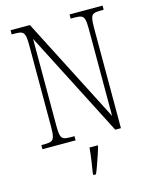

<svg xmlns="http://www.w3.org/2000/svg" viewBox="-135 -803 890 1113"><g transform="rotate(-15 310.0 -246.5)"><path d="M38 0V-25H61Q85 -25 97.5 -30.5Q110 -36 115 -54Q120 -72 120 -109V-606Q120 -642 115 -660Q110 -678 97.5 -683.5Q85 -689 61 -689H38V-714H154L478 -82V-606Q478 -642 473.5 -660Q469 -678 456 -683.5Q443 -689 420 -689H392V-714H590V-689H567Q543 -689 530.5 -683.5Q518 -678 513.5 -660Q509 -642 509 -605V0H475L151 -632V-109Q151 -72 155.5 -54Q160 -36 172.5 -30.5Q185 -25 209 -25H237V0ZM284 208Q290 172 295.5 135Q301 98 304 61H353V71Q347 92 337.5 119.5Q328 147 318.5 174Q309 201 300 221H284Z"/></g></svg>

Font: Noto Serif Ethiopic Condensed ExtraLight
Style: Regular
Weight: 200
Width: 3
Designer: Monotype Design Team
Foundry: Monotype Imaging Inc.
Version: Version 2.102; ttfautohint (v1.8.4.7-5d5b)